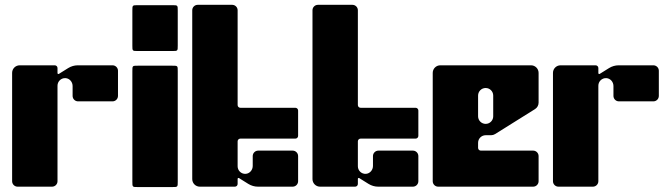

<svg xmlns="http://www.w3.org/2000/svg" viewBox="-20 -770 2767 792"><path d="M194.7 0C207.1 0 217.2 -10 217.2 -22.5V-416.5C217.2 -425.1 220.7 -432.9 226.3 -438.6C232.4 -444.7 240.9 -448.3 250.4 -447.7C267.1 -446.6 279.5 -431.9 279.5 -415.2V-374.4C279.5 -362 289.6 -351.9 302 -351.9H444.2C456.6 -351.9 466.7 -362 466.7 -374.4V-478.2C466.7 -490.5 456.6 -500.6 444.2 -500.6H301C287 -500.6 273.2 -496.6 261.3 -489.2L222.9 -465.2C220.4 -463.6 217.2 -465.4 217.2 -468.3V-489.4C217.2 -495.6 212.1 -500.6 205.9 -500.6H61.2C43.9 -500.6 30 -486.6 30 -469.4V-22.5C30 -10.1 40.1 0 52.5 0H194.7Z M526 -476.5V-20.8C526 1.6 526 1.6 548.5 1.6H690.7C713.2 1.6 713.2 1.6 713.2 -20.8V-476.5C713.2 -499 713.2 -499 690.7 -499H548.5C526 -499 526 -499 526 -476.5ZM526 -726.1V-582.1C526 -559.6 526 -559.6 548.5 -559.6H690.7C713.2 -559.6 713.2 -559.6 713.2 -582.1V-726.1C713.2 -748.6 713.2 -748.6 690.7 -748.6H548.5C526 -748.6 526 -748.6 526 -726.1Z M1187.2 -148.7H1045C1032.6 -148.7 1022.5 -138.6 1022.5 -126.2V-85.4C1022.5 -68.7 1010 -54 993.4 -52.9C983.9 -52.3 975.3 -56 969.3 -62C963.7 -67.7 960.2 -75.5 960.2 -84.1V-187C960.2 -193.2 965.2 -198.2 971.4 -198.2H1198.4C1204.6 -198.2 1209.7 -203.3 1209.7 -209.5V-314.2C1209.7 -320.3 1204.6 -325.4 1198.4 -325.4H971.4C965.2 -325.4 960.2 -330.4 960.2 -336.6V-727.7C960.2 -740.1 950.1 -750.1 937.7 -750.1H795.5C783.1 -750.1 773 -740.1 773 -727.7V-31.2C773 -14 786.9 0 804.2 0H948.9C955.1 0 960.2 -5 960.2 -11.2V-32.3C960.2 -35.2 963.4 -37 965.9 -35.4L1004.3 -11.4C1016.2 -4 1030 0 1044 0H1187.2C1199.6 0 1209.7 -10 1209.7 -22.5V-126.2C1209.7 -138.6 1199.6 -148.7 1187.2 -148.7Z M1683.2 -148.7H1541C1528.6 -148.7 1518.5 -138.6 1518.5 -126.2V-85.4C1518.5 -68.7 1506 -54 1489.4 -52.9C1479.9 -52.3 1471.3 -56 1465.3 -62C1459.7 -67.7 1456.2 -75.5 1456.2 -84.1V-187C1456.2 -193.2 1461.2 -198.2 1467.4 -198.2H1694.4C1700.6 -198.2 1705.7 -203.3 1705.7 -209.5V-314.2C1705.7 -320.3 1700.6 -325.4 1694.4 -325.4H1467.4C1461.2 -325.4 1456.2 -330.4 1456.2 -336.6V-727.7C1456.2 -740.1 1446.1 -750.1 1433.7 -750.1H1291.5C1279.1 -750.1 1269 -740.1 1269 -727.7V-31.2C1269 -14 1282.9 0 1300.2 0H1444.9C1451.1 0 1456.2 -5 1456.2 -11.2V-32.3C1456.2 -35.2 1459.4 -37 1461.9 -35.4L1500.3 -11.4C1512.2 -4 1526 0 1540 0H1683.2C1695.6 0 1705.7 -10 1705.7 -22.5V-126.2C1705.7 -138.6 1695.6 -148.7 1683.2 -148.7Z M2179.2 0C2191.6 0 2201.7 -10 2201.7 -22.5V-126.2C2201.7 -138.6 2191.6 -148.7 2179.2 -148.7H1963.4C1957.2 -148.7 1952.1 -153.7 1952.1 -159.9V-181C1952.1 -198.2 1966.1 -212.2 1983.3 -212.2H2005.6C2011.4 -212.2 2017.1 -213.8 2022.1 -216.9L2187 -320C2196.1 -325.7 2201.7 -335.7 2201.7 -346.5V-469.4C2201.7 -486.7 2187.7 -500.6 2170.5 -500.6H1796.2C1779 -500.6 1765 -486.7 1765 -469.4V-22.5C1765 -10.1 1775 0 1787.5 0H2179.2ZM1952.1 -375.8C1952.1 -393.1 1966.1 -407 1983.3 -407C2000.6 -407 2014.5 -393.1 2014.5 -375.8V-290.2C2014.5 -273 2000.6 -259 1983.4 -259C1966.1 -259 1952.1 -273 1952.1 -290.2V-375.8Z M2425.7 0C2438.1 0 2448.2 -10 2448.2 -22.5V-416.5C2448.2 -425.1 2451.7 -432.9 2457.3 -438.6C2463.4 -444.7 2471.9 -448.3 2481.4 -447.7C2498.1 -446.6 2510.5 -431.9 2510.5 -415.2V-374.4C2510.5 -362 2520.6 -351.9 2533 -351.9H2675.2C2687.6 -351.9 2697.7 -362 2697.7 -374.4V-478.2C2697.7 -490.5 2687.6 -500.6 2675.2 -500.6H2532C2518 -500.6 2504.2 -496.6 2492.3 -489.2L2453.9 -465.2C2451.4 -463.6 2448.2 -465.4 2448.2 -468.3V-489.4C2448.2 -495.6 2443.1 -500.6 2436.9 -500.6H2292.2C2274.9 -500.6 2261 -486.6 2261 -469.4V-22.5C2261 -10.1 2271.1 0 2283.5 0H2425.7Z"/></svg>

Font: Gridlock
Style: Regular
Weight: 400
Designer: Abhik Krishna Ghosh
Version: Version 001.000